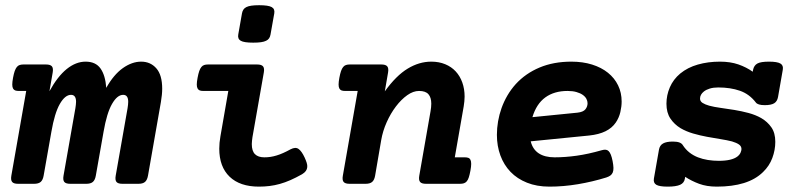

<svg xmlns="http://www.w3.org/2000/svg" viewBox="-20 -695 3038 726"><path d="M51.3 -351.1Q43 -351.1 37.6 -353Q32.2 -355 29.3 -360.4Q26.4 -365.7 26.4 -375.5Q26.4 -385.3 29.3 -400.9Q32.2 -416.5 35.6 -426.3Q39.1 -436 43.7 -441.7Q48.3 -447.3 54.4 -449.2Q60.5 -451.2 68.8 -451.2H153.8Q170.4 -451.2 176.3 -444.1Q182.1 -437 179.2 -420.4L167 -350.1Q197.8 -406.2 232.4 -434.1Q267.1 -461.9 303.7 -461.9Q341.8 -461.9 360.1 -436Q378.4 -410.2 381.8 -362.8Q409.7 -412.6 444.3 -437.3Q479 -461.9 513.7 -461.9Q548.8 -461.9 571 -436.8Q593.3 -411.6 593.3 -359.4Q593.3 -348.1 592 -335.7Q590.8 -323.2 588.4 -309.1L539.6 -30.8Q536.6 -14.2 528.3 -7.1Q520 0 503.4 0H442.9Q426.3 0 420.4 -7.1Q414.6 -14.2 417.5 -30.8L462.4 -286.1Q463.4 -293 464.1 -298.8Q464.8 -304.7 464.8 -310.1Q464.8 -336.4 445.8 -336.4Q423.3 -336.4 403.6 -302Q383.8 -267.6 371.6 -196.8L342.3 -30.8Q339.4 -14.2 331.1 -7.1Q322.8 0 306.2 0H245.6Q229 0 223.1 -7.1Q217.3 -14.2 220.2 -30.8L265.1 -286.1Q266.1 -293 266.8 -298.8Q267.6 -304.7 267.6 -310.1Q267.6 -336.4 248.5 -336.4Q226.1 -336.4 206.3 -302Q186.5 -267.6 174.3 -196.8L145 -30.8Q142.1 -14.2 133.8 -7.1Q125.5 0 108.9 0H48.3Q31.7 0 25.9 -7.1Q20 -14.2 22.9 -30.8L79.1 -351.1Z M1002.9 -564.5Q1001.5 -556.2 997.6 -550.3Q993.7 -544.4 986.1 -540.8Q978.5 -537.1 966.8 -535.4Q955.1 -533.7 937.5 -533.7Q902.8 -533.7 890.4 -540.8Q877.9 -547.9 880.9 -564.5L895 -644.5Q896.5 -652.8 900.4 -658.7Q904.3 -664.6 911.6 -668.2Q918.9 -671.9 930.7 -673.6Q942.4 -675.3 960 -675.3Q994.6 -675.3 1007.3 -668.2Q1020 -661.1 1017.1 -644.5ZM749 -351.1Q740.7 -351.1 735.4 -353Q730 -355 727.1 -360.4Q724.1 -365.7 724.1 -375.5Q724.1 -385.3 727.1 -400.9Q730 -416.5 733.4 -426.3Q736.8 -436 741.5 -441.7Q746.1 -447.3 752.2 -449.2Q758.3 -451.2 766.6 -451.2H952.1Q968.8 -451.2 974.6 -444.1Q980.5 -437 977.5 -420.4L934.6 -176.3Q933.6 -169.4 932.9 -162.8Q932.1 -156.2 932.1 -150.4Q932.1 -124 944.1 -112.1Q956.1 -100.1 979.5 -100.1Q991.7 -100.1 1002.9 -101.8Q1014.2 -103.5 1026.1 -107.2Q1038.1 -110.8 1050.8 -116.5Q1063.5 -122.1 1078.6 -130.4Q1097.2 -140.1 1108.9 -131.8Q1120.6 -123.5 1131.8 -99.6Q1136.7 -88.9 1139.6 -79.8Q1142.6 -70.8 1141.8 -63Q1141.1 -55.2 1136.5 -48.6Q1131.8 -42 1122.1 -36.1Q1098.6 -22.9 1078.1 -13.9Q1057.6 -4.9 1038.1 0.5Q1018.6 5.9 999.3 8.3Q980 10.7 959 10.7Q887.2 10.7 848.1 -26.9Q809.1 -64.5 809.1 -132.8Q809.1 -154.8 813.5 -179.7L843.3 -351.1Z M1332.5 -351.1H1285.2Q1276.9 -351.1 1271.5 -353Q1266.1 -355 1263.2 -360.4Q1260.3 -365.7 1260.3 -375.5Q1260.3 -385.3 1263.2 -400.9Q1266.1 -416.5 1269.5 -426.3Q1272.9 -436 1277.6 -441.7Q1282.2 -447.3 1288.3 -449.2Q1294.4 -451.2 1302.7 -451.2H1421.9Q1438.5 -451.2 1444.3 -444.1Q1450.2 -437 1447.3 -420.4L1435.1 -349.6Q1478 -409.2 1521.5 -435.5Q1564.9 -461.9 1610.8 -461.9Q1640.1 -461.9 1663.6 -452.1Q1687 -442.4 1703.1 -425Q1719.2 -407.7 1728 -383.3Q1736.8 -358.9 1736.8 -329.6Q1736.8 -320.8 1735.8 -311.5Q1734.9 -302.2 1733.4 -293L1699.7 -100.1H1737.3Q1745.6 -100.1 1751 -98.1Q1756.3 -96.2 1759 -90.6Q1761.7 -85 1761.7 -75.2Q1761.7 -65.4 1758.8 -49.8Q1755.9 -34.2 1752.7 -24.4Q1749.5 -14.6 1744.9 -9.3Q1740.2 -3.9 1734.1 -2Q1728 0 1719.7 0H1590.8Q1574.2 0 1568.4 -7.1Q1562.5 -14.2 1565.4 -30.8L1607.9 -273.9Q1610.8 -290 1610.8 -303.2Q1610.8 -326.2 1600.1 -338.6Q1589.4 -351.1 1564.5 -351.1Q1542.5 -351.1 1519.8 -335Q1497.1 -318.8 1477.1 -292.5Q1457 -266.1 1442.1 -232.7Q1427.2 -199.2 1421.4 -165L1398.4 -30.8Q1395.5 -14.2 1387.2 -7.1Q1378.9 0 1362.3 0H1301.8Q1285.2 0 1279.3 -7.1Q1273.4 -14.2 1276.4 -30.8Z M1986.8 -160.6Q1994.1 -130.4 2017.1 -115.2Q2040 -100.1 2077.1 -100.1Q2116.7 -100.1 2160.4 -106.2Q2204.1 -112.3 2255.4 -127Q2263.7 -129.4 2270 -128.9Q2276.4 -128.4 2281.2 -123.8Q2286.1 -119.1 2289.8 -109.9Q2293.5 -100.6 2296.4 -85.9Q2299.3 -70.8 2299.6 -60.3Q2299.8 -49.8 2296.9 -42.7Q2293.9 -35.6 2287.8 -31.2Q2281.7 -26.9 2272.5 -23.9Q2220.7 -7.8 2165.5 1.5Q2110.4 10.7 2057.6 10.7Q2009.8 10.7 1972.7 -4.2Q1935.5 -19 1910.4 -45.2Q1885.3 -71.3 1872.1 -107.2Q1858.9 -143.1 1858.9 -185.1Q1858.9 -210.4 1863.3 -236.1Q1867.7 -261.7 1876.5 -286.4Q1885.3 -311 1898.7 -334Q1912.1 -356.9 1930.2 -377Q1967.3 -417.5 2020.3 -439.7Q2073.2 -461.9 2140.6 -461.9Q2183.6 -461.9 2218.8 -450.9Q2253.9 -439.9 2278.8 -419.9Q2303.7 -399.9 2317.1 -372.3Q2330.6 -344.7 2330.6 -311Q2330.6 -292.5 2325.7 -271.2Q2320.8 -250 2308.6 -231.9Q2294.4 -210.9 2269.5 -198.7Q2244.6 -186.5 2208 -182.6ZM2126 -351.1Q2075.7 -351.1 2042 -326.7Q2008.3 -302.2 1993.2 -252L2163.6 -269Q2185.5 -271.5 2193.6 -281.7Q2201.7 -292 2201.7 -304.7Q2201.7 -313 2197.3 -321.3Q2192.9 -329.6 2183.6 -336.2Q2174.3 -342.8 2159.9 -346.9Q2145.5 -351.1 2126 -351.1Z M2569.8 -20Q2567.4 -3.4 2551.8 3.7Q2536.1 10.7 2504.9 10.7Q2473.6 10.7 2461.7 3.7Q2449.7 -3.4 2452.6 -20L2471.7 -128.9Q2474.6 -145.5 2487.3 -152.6Q2500 -159.7 2523.9 -159.7Q2540 -159.7 2549.1 -156.2Q2558.1 -152.8 2562 -146Q2572.3 -129.9 2586.9 -118.4Q2601.6 -106.9 2619.1 -100.1Q2636.7 -93.3 2656.7 -90.1Q2676.8 -86.9 2697.8 -86.9Q2723.1 -86.9 2740.5 -91.1Q2757.8 -95.2 2768.1 -103Q2776.9 -109.9 2780.3 -117.9Q2783.7 -126 2783.7 -131.3Q2783.7 -142.1 2774.2 -148.7Q2764.6 -155.3 2748 -160.2Q2729.5 -165 2704.8 -168.9Q2680.2 -172.9 2653.6 -177.7Q2627 -182.6 2600.8 -190.2Q2574.7 -197.8 2553.2 -210.4Q2529.8 -224.6 2514.9 -246.8Q2500 -269 2500 -302.7Q2500 -335 2512.9 -365Q2525.9 -395 2552.2 -417Q2580.1 -439.9 2618.7 -450.9Q2657.2 -461.9 2702.1 -461.9Q2741.7 -461.9 2772 -451.4Q2802.2 -440.9 2826.2 -423.8L2827.6 -431.2Q2831.1 -447.8 2843.8 -454.8Q2856.4 -461.9 2887.7 -461.9Q2918.9 -461.9 2930.9 -454.8Q2942.9 -447.8 2939.9 -431.2L2921.9 -328.1Q2918.9 -311.5 2907.2 -304.4Q2895.5 -297.4 2871.6 -297.4Q2845.2 -297.4 2837.9 -307.6Q2813.5 -339.4 2777.8 -351.8Q2742.2 -364.3 2695.8 -364.3Q2677.2 -364.3 2663.8 -360.1Q2650.4 -356 2641.6 -349.1Q2627 -337.4 2627 -322.3Q2627 -312 2636.5 -305.9Q2646 -299.8 2661.6 -295.4Q2679.7 -290.5 2704.8 -287.1Q2730 -283.7 2756.8 -279.3Q2783.7 -274.9 2810.3 -267.8Q2836.9 -260.7 2858.4 -248.5Q2881.8 -234.9 2896.7 -213.6Q2911.6 -192.4 2911.6 -158.7Q2911.6 -127.9 2900.4 -97.7Q2889.2 -67.4 2865.2 -44.4Q2836.9 -16.6 2793 -2.9Q2749 10.7 2690.4 10.7Q2652.3 10.7 2623.5 0Q2594.7 -10.7 2570.8 -26.4Z"/></svg>

Font: Courier Prime
Style: Bold Italic
Weight: 700
Monospace: yes
Designer: Alan Dague-Greene
Foundry: Quote-Unquote Apps
Version: Version 1.202